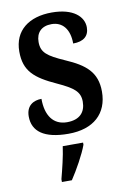

<svg xmlns="http://www.w3.org/2000/svg" viewBox="-87 -600 582 874"><g transform="rotate(-10 204.0 -163.0)"><path d="M195 10C312 10 378 -52 378 -153C378 -243 328 -283 238 -322C159 -357 133 -376 133 -425C133 -468 158 -495 205 -495C255 -495 287 -458 287 -391C336 -391 361 -413 361 -453C361 -502 315 -547 215 -547C110 -547 39 -495 39 -397C39 -307 84 -269 183 -224C257 -190 284 -169 284 -123C284 -75 257 -43 198 -43C134 -43 101 -91 101 -168C65 -168 30 -150 30 -99C30 -30 82 10 195 10ZM127 208V221H173C201 179 238 113 253 71V61H159C153 107 138 166 127 208Z"/></g></svg>

Font: Noto Serif Ethiopic Condensed SemiBold
Style: Regular
Weight: 600
Width: 3
Designer: Monotype Design Team
Foundry: Monotype Imaging Inc.
Version: Version 2.102